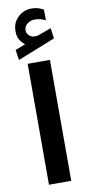

<svg xmlns="http://www.w3.org/2000/svg" viewBox="-98 -923 448 962"><g transform="rotate(-10 126.0 -442.5)"><path d="M74.2 -714.4Q57.6 -727.5 47.9 -743.9Q38.1 -760.3 38.1 -787.1Q38.1 -830.1 67.6 -857.7Q97.2 -885.3 135.7 -885.3Q154.8 -885.3 168.9 -881.1Q183.1 -877 197.3 -868.7L197.8 -814.5Q182.6 -822.3 169.4 -825.2Q156.2 -828.1 142.6 -828.1Q123 -828.1 105.7 -815.9Q88.4 -803.7 88.4 -780.8Q88.9 -767.1 102.1 -754.4Q115.2 -741.7 141.6 -745.6Q142.1 -745.6 146 -746.6L214.4 -771.5L221.7 -718.3L30.3 -642.1L22.5 -694.3ZM183.1 -615.7V-0.5H69.8V-615.7Z"/></g></svg>

Font: Vazirmatn UI SemiBold
Style: Regular
Weight: 600
Designer: Saber Rastikerdar
Foundry: Saber Rastikerdar
Version: Version 33.003